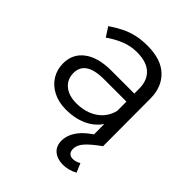

<svg xmlns="http://www.w3.org/2000/svg" viewBox="-206 -651 990 990"><g transform="rotate(45 288.5 -156.5)"><path d="M257 -247Q191 -247 157 -225Q123 -203 123 -158Q123 -113 155.5 -85.5Q188 -58 244 -58Q290 -58 327 -73Q364 -88 388.5 -116Q413 -144 422 -184L442 -121Q414 -58 359 -27.5Q304 3 229 3Q175 3 134.5 -18Q94 -39 72 -75Q50 -111 50 -156Q50 -224 102 -264Q154 -304 247 -305H434V-247ZM420 -340Q420 -400 384.5 -433Q349 -466 279 -466Q235 -466 194 -450Q153 -434 112 -405L79 -456Q113 -479 145 -495Q177 -511 213 -519.5Q249 -528 294 -528Q392 -528 444 -479.5Q496 -431 497 -347L498 0H422ZM451 -28 499 0Q446 38 422 65Q398 92 398 119Q398 140 408.5 149Q419 158 434 158Q444 158 455.5 154.5Q467 151 477 145L498 194Q478 205 457.5 210Q437 215 419 215Q378 215 352 193.5Q326 172 326 132Q326 91 355 51.5Q384 12 451 -28Z"/></g></svg>

Font: Alexandria Light
Style: Regular
Weight: 300
Designer: Mohamed Gaber
Foundry: Kief Type Foundry
Version: Version 5.100